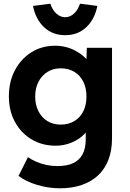

<svg xmlns="http://www.w3.org/2000/svg" viewBox="-20 -787 703 1037"><path d="M80 163 131 62Q151 76 177 87Q203 98 231.5 104Q260 110 290 110Q342 110 375.5 94Q409 78 426 46Q443 14 443 -34V-126L467 -121Q461 -88 433.5 -60.5Q406 -33 365.5 -16.5Q325 0 281 0Q208 0 151 -34Q94 -68 61 -128Q28 -188 28 -267Q28 -346 60.5 -407.5Q93 -469 149.5 -504.5Q206 -540 278 -540Q308 -540 335.5 -533Q363 -526 386.5 -513.5Q410 -501 428.5 -485.5Q447 -470 459 -452Q471 -434 474 -416L445 -408L449 -529H585V-40Q585 25 566 75Q547 125 510.5 159.5Q474 194 421.5 212Q369 230 304 230Q241 230 180 211.5Q119 193 80 163ZM447 -266Q447 -311 430 -345.5Q413 -380 381.5 -399Q350 -418 308 -418Q267 -418 236 -398.5Q205 -379 187.5 -344.5Q170 -310 170 -266Q170 -221 187.5 -186.5Q205 -152 236 -133Q267 -114 308 -114Q350 -114 381.5 -133Q413 -152 430 -186Q447 -220 447 -266ZM158 -755 252 -767Q263 -733 284.5 -713.5Q306 -694 332 -694Q358 -694 379.5 -713.5Q401 -733 412 -767L506 -755Q491 -682 445.5 -639.5Q400 -597 332 -597Q264 -597 218.5 -639.5Q173 -682 158 -755Z"/></svg>

Font: Our Lexend SemiBold
Style: Regular
Weight: 600
Designer: Bonnie Shaver-Troup, Thomas Jockin
Foundry: Lexend
Version: Version 1.007